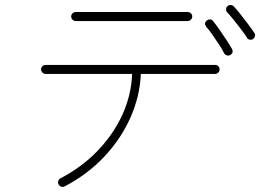

<svg xmlns="http://www.w3.org/2000/svg" viewBox="-20 -746 1040 766"><path d="M239 -3Q232 1 225 -1Q218 -3 214 -10Q210 -17 212.5 -24Q215 -31 222 -35Q308 -80 370.5 -145.5Q433 -211 468.5 -289Q504 -367 507 -451H162Q155 -451 149.5 -456.5Q144 -462 144 -469Q144 -477 149.5 -482Q155 -487 162 -487H838Q846 -487 851 -482Q856 -477 856 -469Q856 -462 851 -456.5Q846 -451 838 -451H542Q538 -361 500 -276Q462 -191 395.5 -120.5Q329 -50 239 -3ZM282 -662Q275 -662 269.5 -667.5Q264 -673 264 -680Q264 -688 269.5 -693Q275 -698 282 -698H728Q736 -698 741.5 -693Q747 -688 747 -680Q747 -673 741.5 -667.5Q736 -662 728 -662ZM898 -526Q891 -523 884 -525.5Q877 -528 874 -534Q868 -547 854.5 -567.5Q841 -588 827 -608Q813 -628 803 -639Q792 -653 805 -664Q811 -669 818.5 -668.5Q826 -668 830 -662Q840 -650 855 -628.5Q870 -607 884.5 -585Q899 -563 906 -550Q913 -535 898 -526ZM989 -590Q982 -586 975 -588Q968 -590 965 -596Q958 -608 943 -627.5Q928 -647 912.5 -666.5Q897 -686 887 -696Q882 -701 882 -708.5Q882 -716 887 -721Q892 -726 899.5 -726Q907 -726 912 -721Q923 -710 939.5 -689Q956 -668 971.5 -647.5Q987 -627 995 -614Q999 -608 997 -601Q995 -594 989 -590Z"/></svg>

Font: Zen Maru Gothic Light
Style: Regular
Weight: 300
Designer: Yoshimichi Ohira
Foundry: Positype
Version: Version 1.001